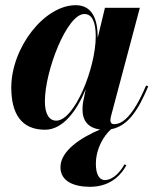

<svg xmlns="http://www.w3.org/2000/svg" viewBox="-20 -490 602 740"><path d="M467 147 459.5 143.5C447.5 166.5 418.5 204 384 204C362.5 204 349.5 181.5 349.5 142C349.5 82 380 33.5 408 8C470 -3.5 510 -58.5 551.5 -157.5L543 -160.5C492 -40.5 451.5 -11.5 420 -11.5C410 -11.5 405.5 -17.5 405.5 -26C405.5 -30.5 406.5 -35.5 407.5 -41L519 -460H384.5L356.5 -344C356.5 -345.5 356.5 -346.5 356.5 -347.5C356.5 -415.5 335.5 -470 272 -470C150 -470 23.5 -305.5 23.5 -152.5C23.5 -53 61.5 10 153.5 10C223 10 276 -63 310.5 -146.5L300.5 -97.5C299 -90.5 298 -81 298 -67.5C298 -26 319 3.5 366 9C292.5 40 213 91 213 154.5C213 209.5 266 230 327 230C413 230 452 175 467 147ZM349 -350C349 -227.5 267 -25 197 -25C169 -25 153 -51 153 -99.5C153 -217 238 -436 305 -436C337 -436 349 -401 349 -350Z"/></svg>

Font: Bodoni* 24pt
Style: Bold Italic
Weight: 700
Italic angle: -13°
Version: Version 2.3